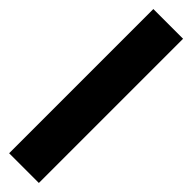

<svg xmlns="http://www.w3.org/2000/svg" viewBox="-332 -784 900 900"><g transform="rotate(45 118.5 -334.0)"><path d="M20 -812H217V144H20Z"/></g></svg>

Font: Readiness ExtraBold
Style: Regular
Weight: 800
Designer: Katatrad Team
Foundry: CadsonDemak
Version: Version 1.00;January 16, 2020;FontCreator 12.0.0.2550 64-bit